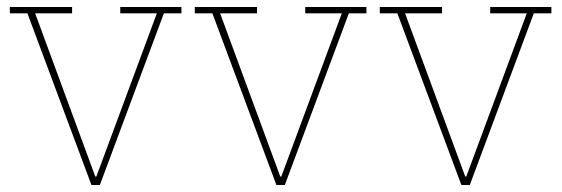

<svg xmlns="http://www.w3.org/2000/svg" viewBox="-20 -526 1598 546"><path d="M58 -488H8V-506H185V-488H80L251 -24H254L426 -488H322V-506H496V-488H446L264 0H240Z M584 -488H534V-506H711V-488H606L777 -24H780L952 -488H848V-506H1022V-488H972L790 0H766Z M1110 -488H1060V-506H1237V-488H1132L1303 -24H1306L1478 -488H1374V-506H1548V-488H1498L1316 0H1292Z"/></svg>

Font: IBM Plex Serif Thin
Style: Regular
Weight: 100
Designer: Mike Abbink, Paul van der Laan, Pieter van Rosmalen
Foundry: Bold Monday
Version: Version 3.001